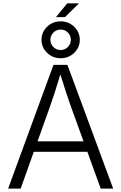

<svg xmlns="http://www.w3.org/2000/svg" viewBox="-20 -1109 713 1129"><path d="M27.8 0 294.4 -727.5H376.5L645.5 0H572.3L493.7 -216.3H178.7L101.6 0ZM200.7 -277.8H471.2L399.4 -475.6Q386.2 -511.7 370.6 -559.1Q355 -606.4 335 -671.4Q315.4 -606 299.6 -558.1Q283.7 -510.3 271.5 -475.6ZM336.4 -766.6Q290 -766.6 257.1 -798.3Q224.1 -830.1 224.1 -875Q224.1 -919.9 257.1 -951.7Q290 -983.4 336.4 -983.4Q383.3 -983.4 416.3 -951.7Q449.2 -919.9 449.2 -875Q449.2 -830.1 416.3 -798.3Q383.3 -766.6 336.4 -766.6ZM336.4 -814.9Q361.3 -814.9 378.9 -832.5Q396.5 -850.1 396.5 -875Q396.5 -899.9 379.2 -917.5Q361.8 -935.1 336.4 -935.1Q311.5 -935.1 293.9 -917.5Q276.4 -899.9 276.4 -875Q276.4 -850.1 293.9 -832.5Q311.5 -814.9 336.4 -814.9ZM309.1 -1008.3 375.5 -1089.4H444.3L362.3 -1008.3Z"/></svg>

Font: Inter Light
Style: Regular
Weight: 300
Designer: Rasmus Andersson
Foundry: rsms
Version: Version 4.000;git-a52131595